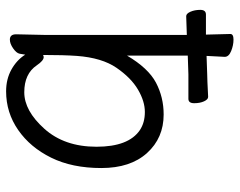

<svg xmlns="http://www.w3.org/2000/svg" viewBox="-96 -652 766 613"><g transform="rotate(90 286.5 -346.0)"><path d="M92 -560 33 -558H32Q24 -558 18 -571.5Q12 -585 12 -603Q12 -621 27 -621H91L89 -699Q89 -709 107 -709Q125 -709 143.5 -701.5Q162 -694 162 -681L159 -623L217 -625Q232 -625 289 -628H290Q298 -628 304 -615Q310 -602 310 -583.5Q310 -565 296 -565H218L158 -563V-369Q198 -437 244.5 -461.5Q291 -486 346 -486Q421 -486 469 -433Q517 -380 517 -287Q517 -194 484 -127Q451 -60 395.5 -21.5Q340 17 272 17Q233 17 202.5 0Q172 -17 155 -44L152 -26Q150 -16 135 -5.5Q120 5 107 5Q90 5 90 -15L92 -106ZM156 -101Q160 -103 163 -103Q174 -103 189 -81Q216 -41 275 -41Q334 -41 391.5 -105Q449 -169 449 -271.5Q449 -374 396 -410Q372 -426 338 -426Q304 -426 266.5 -404Q229 -382 197 -335.5Q165 -289 159 -209Q156 -167 156 -101Z"/></g></svg>

Font: QiushuiShotai
Style: Regular
Weight: 600
Designer: Fontworks Inc.
Foundry: Fontworks Inc.
Version: Version 1.250